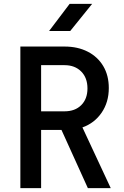

<svg xmlns="http://www.w3.org/2000/svg" viewBox="-20 -970 640 990"><path d="M85 0V-730H313Q381 -730 432.5 -703.5Q484 -677 512.5 -629Q541 -581 541 -516Q541 -443 504 -389Q467 -335 405 -313L551 0H433L297 -300H192V0ZM192 -396H313Q367 -396 399 -428Q431 -460 431 -514Q431 -569 398.5 -601.5Q366 -634 313 -634H192ZM233 -810 339 -950H455L342 -810Z"/></svg>

Font: JetBrains Mono SemiBold
Style: Regular
Weight: 472
Monospace: yes
Designer: Philipp Nurullin, Konstantin Bulenkov
Foundry: JetBrains
Version: Version 2.305; ttfautohint (v1.8.4.7-5d5b)